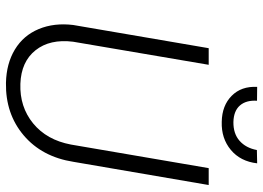

<svg xmlns="http://www.w3.org/2000/svg" viewBox="-146 -778 934 683"><g transform="rotate(90 321.5 -436.0)"><path d="M60.1 0ZM637.7 -710.9 555.2 -230Q537.6 -117.7 460.9 -52.7Q384.3 12.2 274.4 10.3Q205.6 8.8 155.5 -21.5Q105.5 -51.8 82.8 -106.4Q60.1 -161.1 68.4 -229L150.9 -710.9H210L127.9 -228.5Q117.7 -146 158.2 -95Q198.7 -43.9 277.3 -41Q359.4 -38.1 418.5 -86.4Q477.5 -134.8 493.7 -220.7L577.6 -710.9ZM560.5 -883.3Q553.7 -823.7 512.7 -789.6Q471.7 -755.4 412.6 -757.3Q355 -758.3 320.3 -792.7Q285.6 -827.1 288.6 -883.3L337.9 -882.8Q335.4 -844.2 354.7 -822Q374 -799.8 413.6 -798.8Q455.1 -798.3 480.5 -820.8Q505.9 -843.3 513.2 -882.3Z"/></g></svg>

Font: Roboto Light
Style: Italic
Weight: 300
Italic angle: -12°
Designer: Google
Version: Version 2.134; 2016; ttfautohint (v1.6)